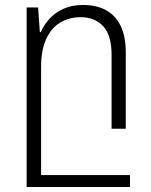

<svg xmlns="http://www.w3.org/2000/svg" viewBox="-20 -517 608 771"><path d="M87 234V-487H133L140 -388H144Q156 -417 179 -442Q202 -467 235.5 -482Q269 -497 314 -497Q367 -497 405 -476.5Q443 -456 464 -414Q485 -372 485 -307V0H428V-298Q428 -376 394 -412Q360 -448 304 -448Q258 -448 222 -426.5Q186 -405 165.5 -360.5Q145 -316 145 -249V234ZM111 186H502V234H111Z"/></svg>

Font: Noto Sans Armenian Light
Style: Regular
Weight: 300
Designer: Monotype Design Team
Foundry: Monotype Imaging Inc.
Version: Version 2.007